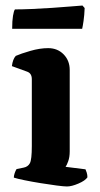

<svg xmlns="http://www.w3.org/2000/svg" viewBox="-20 -674 360 694"><path d="M222 0Q211 0 184.5 -3.5Q158 -7 127 -12Q96 -17 69 -22.5Q42 -28 30 -32Q30 -39 33 -48Q36 -57 40 -63L65 -68Q81 -71 88 -84Q95 -97 95 -146V-388Q95 -409 78 -415L23 -435Q26 -460 37 -472Q55 -480 89.5 -490Q124 -500 154 -500Q188 -500 210 -477.5Q232 -455 232 -421V-127Q232 -106 226.5 -91Q221 -76 217 -71L289 -62Q291 -58 293.5 -50Q296 -42 296 -33Q288 -21 263.5 -10.5Q239 0 222 0ZM24 -570Q24 -599 27 -617Q30 -635 34 -640Q59 -640 95 -641.5Q131 -643 167.5 -645.5Q204 -648 234 -650.5Q264 -653 278 -654L286 -645Q285 -619 282 -598.5Q279 -578 277 -570Z"/></svg>

Font: Texturina
Style: Bold
Weight: 700
Designer: Guillermo Torres Carreño
Foundry: Omnibus-Type
Version: Version 1.002; ttfautohint (v1.8.3)